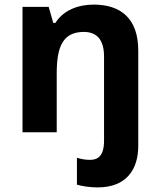

<svg xmlns="http://www.w3.org/2000/svg" viewBox="-20 -576 697 836"><path d="M405 240C533 240 582 159 582 59V-356C582 -496 505 -556 388 -556C321 -556 256 -532 221 -476H212L192 -546H78V0H227V-257C227 -373 254 -437 345 -437C403 -437 433 -401 433 -330V37C433 103 406 120 373 120C351 120 335 117 315 111V228C337 235 374 240 405 240Z"/></svg>

Font: Noto Sans Malayalam
Style: Bold
Weight: 700
Designer: Jelle Bosma - Monotype Design Team
Foundry: Monotype Imaging Inc.
Version: Version 2.104